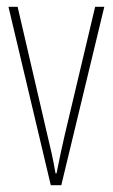

<svg xmlns="http://www.w3.org/2000/svg" viewBox="-20 -547 333 567"><path d="M130 0H161L288 -527H261L172 -152C163 -114 155 -76 147 -35H144C137 -77 128 -115 119 -152L32 -527H5Z"/></svg>

Font: Noto Sans Myanmar UI ExtraCondensed Thin
Style: Regular
Weight: 100
Width: 2
Designer: Monotype Design Team
Foundry: Monotype Imaging Inc.
Version: Version 2.103